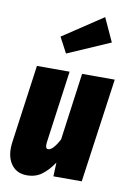

<svg xmlns="http://www.w3.org/2000/svg" viewBox="-94 -892 653 967"><g transform="rotate(10 233.0 -408.5)"><path d="M363.8 -835 418.9 -714.8 201.2 -620.1 159.2 -699.2ZM112.8 18.1Q57.6 18.1 30 -24.7Q2.4 -67.4 13.2 -138.2L67.9 -533.2H234.9L184.1 -164.1Q179.7 -129.9 195.8 -129.9Q220.2 -129.9 252 -189.9L298.8 -533.2H465.8L391.1 0H246.1L249 -70.8Q220.7 -28.8 189 -5.4Q157.2 18.1 112.8 18.1Z"/></g></svg>

Font: Fira Sans Compressed ExtraBold
Style: Italic
Weight: 800
Width: 3
Italic angle: -8°
Designer: Carrois Corporate & Edenspiekermann AG
Foundry: Carrois Corporate GbR & Edenspiekermann AG
Version: Version 4.203;PS 004.203;hotconv 1.0.88;makeotf.lib2.5.64775